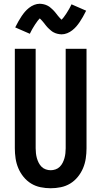

<svg xmlns="http://www.w3.org/2000/svg" viewBox="-20 -995 540 1023"><path d="M250 8Q223 8 196 2.5Q169 -3 146 -17Q123 -31 105.5 -52.5Q88 -74 77.5 -99Q67 -124 63 -151Q59 -178 59 -205V-735H170V-205Q170 -192 171.5 -178.5Q173 -165 176.5 -152.5Q180 -140 186 -128Q192 -116 201.5 -106.5Q211 -97 224 -92.5Q237 -88 250 -88Q263 -88 276 -92.5Q289 -97 298.5 -106.5Q308 -116 314 -128Q320 -140 323.5 -152.5Q327 -165 328.5 -178.5Q330 -192 330 -205V-735H441V-205Q441 -178 437 -151Q433 -124 422.5 -99Q412 -74 394.5 -52.5Q377 -31 354 -17Q331 -3 304 2.5Q277 8 250 8ZM308 -812Q302 -812 296.5 -813Q291 -814 286 -815Q281 -816 276 -818Q271 -820 266 -822.5Q261 -825 257.5 -827.5Q254 -830 249.5 -834Q245 -838 240.5 -842Q236 -846 232.5 -850Q229 -854 226 -857.5Q223 -861 220 -865Q217 -869 213 -874Q209 -879 205 -883.5Q201 -888 198.5 -890.5Q196 -893 192 -897Q190 -895 186.5 -891Q183 -887 181 -884.5Q179 -882 177 -879Q175 -876 172.5 -872.5Q170 -869 167.5 -865.5Q165 -862 162.5 -857.5Q160 -853 157 -848.5Q154 -844 151 -838.5Q148 -833 145 -827Q142 -821 139 -815L61 -849Q70 -867 78.5 -882Q87 -897 95.5 -909.5Q104 -922 113 -932.5Q122 -943 134.5 -953Q147 -963 162 -969Q177 -975 192 -975Q198 -975 203.5 -974Q209 -973 214 -972Q219 -971 224 -969Q229 -967 234 -964.5Q239 -962 242.5 -959.5Q246 -957 250.5 -953Q255 -949 259.5 -945Q264 -941 267.5 -937Q271 -933 274 -929.5Q277 -926 280 -922Q283 -918 287 -913Q291 -908 295 -903.5Q299 -899 301.5 -896.5Q304 -894 308 -890Q310 -892 313.5 -896Q317 -900 319 -902.5Q321 -905 323 -908Q325 -911 327.5 -914.5Q330 -918 332.5 -921.5Q335 -925 337.5 -929.5Q340 -934 343 -938.5Q346 -943 349 -948.5Q352 -954 355 -960Q358 -966 361 -972L439 -938Q430 -920 421.5 -905Q413 -890 404.5 -877.5Q396 -865 387 -854.5Q378 -844 365.5 -834Q353 -824 338 -818Q323 -812 308 -812Z"/></svg>

Font: Iosevka SS18
Style: Bold
Weight: 700
Monospace: yes
Designer: Belleve Invis
Foundry: Belleve Invis
Version: Version 25.1.1; ttfautohint (v1.8.4)